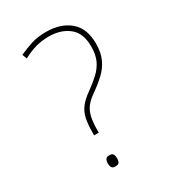

<svg xmlns="http://www.w3.org/2000/svg" viewBox="-178 -822 836 929"><g transform="rotate(-30 240.0 -358.0)"><path d="M177 -174V-186Q177 -236 184 -267.5Q191 -299 209.5 -323Q228 -347 262 -371Q298 -397 324.5 -421.5Q351 -446 365.5 -477Q380 -508 380 -554Q380 -629 336 -663.5Q292 -698 226 -698Q186 -698 152 -688.5Q118 -679 81 -659L71 -685Q109 -702 144 -713Q179 -724 225 -724Q306 -724 356.5 -682Q407 -640 407 -554Q407 -504 390.5 -468.5Q374 -433 344.5 -405.5Q315 -378 275 -350Q249 -332 233 -311.5Q217 -291 210 -261.5Q203 -232 203 -186V-174ZM191 8Q176 8 171 -1Q166 -10 166 -23Q166 -35 171 -44.5Q176 -54 191 -54Q209 -54 213.5 -44.5Q218 -35 218 -23Q218 -10 213.5 -1Q209 8 191 8Z"/></g></svg>

Font: Noto Sans Bengali Thin
Style: Regular
Weight: 100
Designer: Jelle Bosma - Monotype Design Team
Foundry: Monotype Imaging Inc.
Version: Version 2.003; ttfautohint (v1.8.4.7-5d5b)